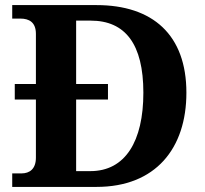

<svg xmlns="http://www.w3.org/2000/svg" viewBox="-20 -734 807 754"><path d="M28 0H359C591 0 712 -151 712 -370C712 -597 580 -714 359 -714H28V-661H60C94 -661 121 -647 121 -601V-404H38V-343H121V-115C121 -71 97 -53 64 -53H28ZM335 -62H279V-343H404V-404H279V-653H336C472 -653 543 -561 543 -370C543 -179 472 -62 335 -62Z"/></svg>

Font: Noto Serif Malayalam
Style: Bold
Weight: 700
Designer: Indian type Foundry, Jelle Bosma, Monotype Design Team
Foundry: Monotype Imaging Inc.
Version: Version 2.104